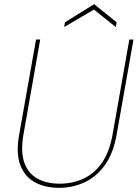

<svg xmlns="http://www.w3.org/2000/svg" viewBox="-20 -890 661 922"><path d="M263 12Q197 12 148 -14.5Q99 -41 77.5 -97Q56 -153 72 -243L153 -700H173L93 -246Q78 -161 97 -108.5Q116 -56 160.5 -32Q205 -8 266 -8Q328 -8 380.5 -32Q433 -56 469.5 -108.5Q506 -161 521 -246L601 -700H621L540 -243Q524 -153 483.5 -97Q443 -41 386 -14.5Q329 12 263 12ZM288 -760 292 -783 432 -870 540 -783 536 -760 431 -844Z"/></svg>

Font: DM Sans 24pt Thin
Style: Italic
Weight: 250
Italic angle: -10°
Designer: Colophon Foundry, Jonny Pinhorn
Foundry: Colophon Foundry
Version: Version 4.004;gftools[0.9.30]